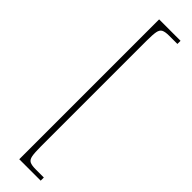

<svg xmlns="http://www.w3.org/2000/svg" viewBox="-305 -747 862 862"><g transform="rotate(45 125.5 -316.0)"><path d="M83 128V-760H219V-740H167Q142 -740 130 -734Q118 -728 114.5 -709.5Q111 -691 111 -652V20Q111 58 114.5 77Q118 96 130 102Q142 108 167 108H219V128Z"/></g></svg>

Font: Noto Serif Thai Condensed Thin
Style: Regular
Weight: 100
Width: 3
Designer: Monotype Design Team
Foundry: Monotype Imaging Inc.
Version: Version 2.001; ttfautohint (v1.8.4.7-5d5b)